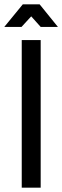

<svg xmlns="http://www.w3.org/2000/svg" viewBox="-31 -872 289 892"><path d="M70 0V-686H158V0ZM-11 -747 75 -852H153L238 -747H158L114 -796L69 -747Z"/></svg>

Font: Archivo Narrow
Style: Regular
Weight: 400
Designer: Hector Gatti
Foundry: Omnibus-Type
Version: Version 3.002